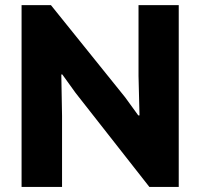

<svg xmlns="http://www.w3.org/2000/svg" viewBox="-20 -740 793 760"><path d="M65.4 -719.7H181.6L475.6 -354.5L527.3 -283.2H532.2L528.3 -439.5V-719.7H687.5V0H571.3L279.3 -372.1L226.6 -445.3H222.7L225.6 -281.2V0H65.4Z"/></svg>

Font: Reddit Sans Fudge ExtraBold
Style: Regular
Weight: 800
Designer: Stephen Hutchings
Foundry: Reddit
Version: Version 1.011